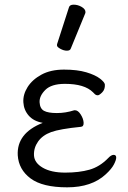

<svg xmlns="http://www.w3.org/2000/svg" viewBox="-20 -784 550 822"><path d="M275 -752Q278 -764 295.5 -764Q313 -764 329.5 -754.5Q346 -745 346 -732Q346 -729 345 -727L283 -576Q280 -567 266.5 -567Q253 -567 238.5 -575Q224 -583 224 -589.5Q224 -596 225 -597ZM298 -312H301Q314 -312 325.5 -294Q337 -276 338 -259Q339 -242 326 -241Q236 -232 199 -218.5Q162 -205 143 -178Q124 -151 125.5 -119Q127 -87 163 -66Q199 -45 259 -45Q319 -45 363 -57.5Q407 -70 443 -107Q456 -121 466.5 -121Q477 -121 477.5 -110.5Q478 -100 468 -80.5Q458 -61 433 -38Q373 18 267.5 18Q162 18 111 -20Q60 -58 56 -119Q51 -214 163 -258Q124 -265 103 -289Q82 -313 80 -346Q78 -379 98 -411Q118 -443 157.5 -464.5Q197 -486 254 -486Q311 -486 349.5 -474.5Q388 -463 408 -447.5Q428 -432 429 -422Q430 -401 417.5 -388.5Q405 -376 398.5 -376Q392 -376 387 -380L378 -389Q342 -425 258 -425Q200 -425 174 -399Q148 -373 149.5 -346Q151 -319 168.5 -309.5Q186 -300 223.5 -300Q261 -300 298 -312Z"/></svg>

Font: Fusion Kai T
Style: Regular
Weight: 400
Designer: Fontworks Inc.
Version: Version 24.134;May 13, 2024